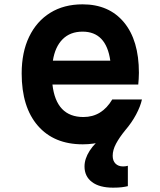

<svg xmlns="http://www.w3.org/2000/svg" viewBox="-20 -648 740 886"><path d="M635 -189Q608 -91 536 -36.5Q464 18 362 18Q229 18 154.5 -68Q80 -154 80 -309Q80 -407 114.5 -478.5Q149 -550 212 -589Q275 -628 361 -628Q483 -628 552 -545Q621 -462 621 -312Q621 -297 620 -283.5Q619 -270 618 -258H222Q239 -108 365 -108Q450 -108 498 -189ZM361 -502Q304 -502 269 -467Q234 -432 224 -368H489Q470 -502 361 -502ZM502 218Q439 218 404.5 192Q370 166 370 120Q370 85 393.5 48Q417 11 458 -17L635 -189Q628 -157 608 -119.5Q588 -82 558 -47Q531 -14 515.5 15Q500 44 500 71Q500 94 513 107Q526 120 548 120Q560 120 570 117V211Q558 214 542 216Q526 218 502 218Z"/></svg>

Font: Martian Mono SemiBold
Style: Regular
Weight: 600
Monospace: yes
Designer: Roman Shamin
Foundry: Evil Martians
Version: Version 1.000; ttfautohint (v1.8.4.7-5d5b)